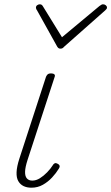

<svg xmlns="http://www.w3.org/2000/svg" viewBox="-20 -856 517 892"><path d="M126 16Q105 16 89.5 8.5Q74 1 65 -14.5Q56 -30 57 -56Q58 -82 70 -119L194 -500Q198 -508 202.5 -511.5Q207 -515 217 -515Q227 -515 232 -511Q237 -507 234 -499L108 -113Q97 -79 96.5 -58Q96 -37 105 -27Q114 -17 130 -17Q148 -17 165.5 -28Q183 -39 199 -55.5Q215 -72 225 -88Q228 -94 233.5 -97Q239 -100 248 -95Q256 -91 257 -85Q258 -79 253 -72Q241 -52 222 -31.5Q203 -11 179 2.5Q155 16 126 16ZM459 -836Q466 -836 471.5 -831.5Q477 -827 477 -821Q477 -817 475 -814.5Q473 -812 469 -808L278 -639Q273 -633 269 -631.5Q265 -630 261 -630Q257 -630 253.5 -631.5Q250 -633 246 -639L152 -808Q150 -810 148.5 -813.5Q147 -817 147 -820Q147 -828 153 -832Q159 -836 164 -836Q169 -836 172 -834.5Q175 -833 178 -829L268 -683L442 -828Q449 -833 452 -834.5Q455 -836 459 -836Z"/></svg>

Font: Playwrite CO Thin
Style: Regular
Weight: 250
Version: Version 1.002